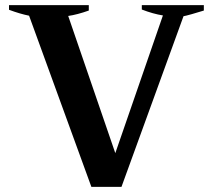

<svg xmlns="http://www.w3.org/2000/svg" viewBox="-20 -722 827 746"><path d="M93 -661Q58 -668 15 -684V-702H325V-681Q280 -665 245 -660L428 -127L613 -662Q575 -668 531 -685V-702H772V-681Q750 -674 725 -667Q700 -660 693 -659L452 4H335Z"/></svg>

Font: Trirong
Style: Bold
Weight: 700
Designer: Katatrad Team
Foundry: CadsonDemak
Version: Version 1.001